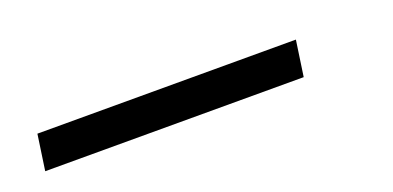

<svg xmlns="http://www.w3.org/2000/svg" viewBox="-17 -76 714 349"><g transform="rotate(-20 340.0 98.5)"><path d="M35 133 45 64H545L535 133Z"/></g></svg>

Font: Chivo Medium Light
Style: Italic
Weight: 300
Italic angle: -8.05°
Version: Version 2.002